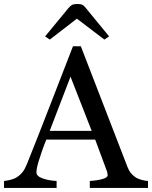

<svg xmlns="http://www.w3.org/2000/svg" viewBox="-40 -932 754 952"><path d="M693.8 0H405.3V-34.7Q443.4 -37.1 468.5 -44.4Q493.7 -51.8 493.7 -62.5Q493.7 -66.9 492.7 -73.2Q491.7 -79.6 489.7 -84.5L432.1 -239.7H189.5Q175.8 -205.6 167.2 -180.2Q158.7 -154.8 151.9 -133.3Q145.5 -112.3 143.1 -99.1Q140.6 -85.9 140.6 -77.6Q140.6 -58.1 171.4 -47.4Q202.1 -36.6 240.7 -34.7V0H-20V-34.7Q-7.3 -35.6 11.7 -40.3Q30.8 -44.9 43 -52.7Q62.5 -65.9 73.2 -80.3Q84 -94.7 94.2 -120.1Q146.5 -250.5 209.5 -413.1Q272.5 -575.7 321.8 -702.6H360.8L591.8 -105Q599.1 -85.9 608.4 -74.2Q617.7 -62.5 634.3 -51.3Q645.5 -44.4 663.6 -39.8Q681.6 -35.2 693.8 -34.7ZM414.6 -283.2 309.6 -551.8 206.5 -283.2ZM501 -751.5 477.5 -735.8 341.3 -839.4 207 -735.8 183.6 -751.5 297.9 -890.1Q306.6 -900.9 315.2 -906.5Q323.7 -912.1 343.3 -912.1Q363.3 -912.1 370.8 -906.7Q378.4 -901.4 385.7 -892.1Z"/></svg>

Font: UniBurma_GGSerif
Style: Book
Weight: 400
Designer: Victor San Kho Lin (for Burmese only and related typography optimization with it)
Foundry: http://www.unimm.org
Version: 2.0